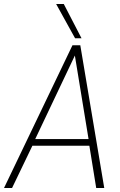

<svg xmlns="http://www.w3.org/2000/svg" viewBox="-47 -934 598 954"><path d="M-27 0 313 -709H352L471 0H431L397 -210H114L13 0ZM128 -243H393L325 -658ZM326 -744 232 -914H270L358 -744Z"/></svg>

Font: Georama ExtraLight
Style: Italic
Weight: 200
Italic angle: -9°
Designer: Jean-Baptiste Levee
Foundry: Production Type
Version: Version 1.000